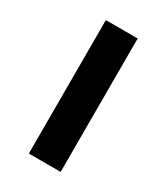

<svg xmlns="http://www.w3.org/2000/svg" viewBox="-138 -584 562 648"><g transform="rotate(30 143.0 -260.0)"><path d="M81 -520H205V0H81Z"/></g></svg>

Font: Enso SemiBold
Style: Regular
Weight: 600
Designer: Coji Morishita
Foundry: UNDERFOREST DESIGN
Version: Version 1.000